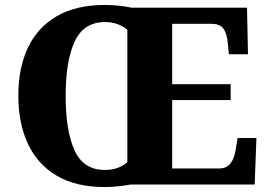

<svg xmlns="http://www.w3.org/2000/svg" viewBox="-20 -745 1083 775"><path d="M403 10Q286 10 208.5 -36Q131 -82 92.5 -165Q54 -248 54 -359Q54 -470 92.5 -552Q131 -634 209 -679.5Q287 -725 404 -725Q430 -725 459.5 -722Q489 -719 511 -714H977L981 -526H904L899 -575Q895 -613 880.5 -631Q866 -649 833 -649H675V-405H911V-341H675V-65H864Q895 -65 910.5 -85.5Q926 -106 931 -139L939 -188H1015L1008 0H507Q485 4 456.5 7Q428 10 403 10ZM403 -59Q432 -59 454 -67Q476 -75 494 -90V-625Q479 -638 456 -647Q433 -656 404 -656Q318 -656 281.5 -577.5Q245 -499 245 -358Q245 -217 281 -138Q317 -59 403 -59Z"/></svg>

Font: Noto Serif Tamil ExtraBold
Style: Italic
Weight: 800
Italic angle: -12°
Designer: Indian Type Foundry, Tom Grace, and the Monotype Design Team
Foundry: Monotype Imaging Inc.
Version: Version 2.003; ttfautohint (v1.8.4.7-5d5b)